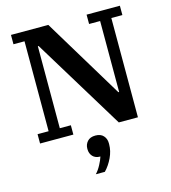

<svg xmlns="http://www.w3.org/2000/svg" viewBox="-137 -808 1061 1192"><g transform="rotate(-15 393.5 -212.0)"><path d="M45 -60H116V-638H45V-698H285L597 -182H602V-638H531V-698H745V-638H674V0H551L193 -587H188V-60H259V0H45ZM330 274Q349 254 364.5 224.5Q380 195 386 175Q354 175 337 156.5Q320 138 320 110V107Q320 80 337.5 60.5Q355 41 389 41Q423 41 440.5 60.5Q458 80 458 108V116Q458 158 438 200.5Q418 243 388 274H330Z"/></g></svg>

Font: IBM Plex Serif SemiBold
Style: Regular
Weight: 600
Designer: Mike Abbink, Paul van der Laan, Pieter van Rosmalen
Foundry: Bold Monday
Version: Version 2.5